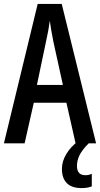

<svg xmlns="http://www.w3.org/2000/svg" viewBox="-20 -734 512 983"><path d="M367 0 320 -208H153L106 0H0L173 -714H296L472 0ZM253 -522Q247 -553 242.5 -578.5Q238 -604 235 -628Q232 -605 227 -577Q222 -549 216 -523L169 -299H302ZM374 115Q374 163 417 163Q430 163 437.5 160.5Q445 158 450 156V220Q441 224 428 226.5Q415 229 398 229Q347 229 322 203.5Q297 178 297 131Q297 92 319.5 54.5Q342 17 381 -12L434 0Q400 34 387 61Q374 88 374 115Z"/></svg>

Font: Noto Sans Gurmukhi ExtraCondensed Medium
Style: Regular
Weight: 500
Width: 2
Designer: Jelle Bosma - Monotype Design Team
Foundry: Monotype Imaging Inc.
Version: Version 2.004; ttfautohint (v1.8.4.7-5d5b)